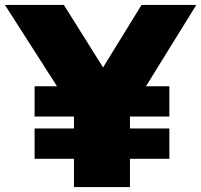

<svg xmlns="http://www.w3.org/2000/svg" viewBox="-52 -760 818 780"><path d="M248.5 0V-390.5L293 -232.5L-32 -740H207.5L398 -436H336L523 -740H745.5L431.5 -232.5L476 -387.5V0ZM88.5 -115V-238H636V-115ZM88.5 -286.5V-409.5H636V-286.5Z"/></svg>

Font: Encode Sans SemiExpanded Black
Style: Regular
Weight: 900
Width: 6
Designer: Multiple Designers
Foundry: Impallari Type
Version: Version 3.002